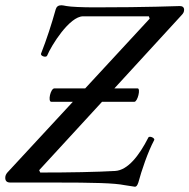

<svg xmlns="http://www.w3.org/2000/svg" viewBox="-44 -694 720 730"><path d="M151 -307H233L-16 -38C-21 -32 -24 -26 -24 -18C-24 -6 -18 0 -5 0H157C317 0 390 2 430 10L469 16C474 16 478 12 482 0C494 -45 518 -116 542 -161C547 -169 524 -179 520 -171C485 -102 442 -47 394 -44C324 -40 220 -38 109 -38L105 -47L344 -307H467C479 -307 492 -358 479 -358H391L646 -636C653 -643 656 -649 656 -657C656 -666 650 -671 640 -671C625 -671 522 -666 316 -666C269 -666 225 -668 209 -671C199 -673 193 -674 189 -674C178 -674 171 -669 168 -659C152 -602 134 -546 112 -490C109 -481 131 -474 135 -482C151 -521 220 -632 272 -632H522L525 -623L280 -358H163C148 -358 137 -307 151 -307Z"/></svg>

Font: Junicode Two Beta SemiCondensed Medium
Style: Italic
Weight: 500
Width: 4
Italic angle: -10°
Version: Version 1.063